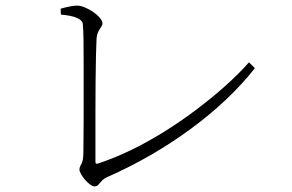

<svg xmlns="http://www.w3.org/2000/svg" viewBox="-20 -682 1040 684"><path d="M317 -18Q310 -18 300.5 -25Q291 -32 282.5 -42Q274 -52 268.5 -62Q263 -72 263 -78Q263 -86 270 -98Q277 -110 277 -139Q277 -152 277.5 -185Q278 -218 278 -263.5Q278 -309 278 -358.5Q278 -408 278 -455.5Q278 -503 277.5 -540Q277 -577 275 -596Q275 -602 269 -608.5Q263 -615 246.5 -621Q230 -627 197 -630L196 -651Q213 -656 229 -659Q245 -662 255 -662Q267 -662 282.5 -655.5Q298 -649 312.5 -639Q327 -629 336 -618Q345 -607 345 -599Q345 -593 340.5 -586.5Q336 -580 331 -571Q326 -562 324 -545Q323 -528 322 -487Q321 -446 320.5 -392Q320 -338 320 -282Q320 -226 320 -179Q320 -132 320 -105Q320 -97 328 -99Q386 -118 446 -147Q506 -176 564.5 -212.5Q623 -249 677.5 -290Q732 -331 780.5 -374Q829 -417 867 -460L888 -439Q797 -324 660.5 -223.5Q524 -123 364 -52Q350 -46 343 -38Q336 -30 330.5 -24Q325 -18 317 -18Z"/></svg>

Font: Noto Serif SC ExtraLight
Style: Regular
Weight: 200
Designer: Ryoko NISHIZUKA 西塚涼子 (kana & ideographs); Frank Grießhammer (Latin, Greek & Cyrillic); Wenlong ZHANG 张文龙 (bopomofo); San
Foundry: Adobe
Version: Version 2.002-H1;hotconv 1.1.0;makeotfexe 2.6.0